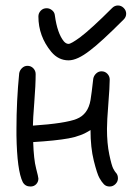

<svg xmlns="http://www.w3.org/2000/svg" viewBox="-20 -680 490 700"><path d="M120 -29Q120 -17 112 -8.5Q104 0 91 0Q72 0 63 -16Q42 -58 40 -187V-192V-210Q40 -312 50 -413Q52 -424 60.5 -432Q69 -440 80 -440Q93 -440 101.5 -431Q110 -422 110 -410Q110 -370 105 -306.5Q100 -243 100 -222Q218 -230 259.5 -246.5Q301 -263 310 -315Q314 -339 320 -393Q322 -404 330.5 -412Q339 -420 350 -420Q363 -420 371.5 -411Q380 -402 380 -390Q380 -364 375 -301.5Q370 -239 370 -210Q370 -157 378.5 -116.5Q387 -76 393 -65Q399 -54 402 -51Q410 -43 410 -30Q410 -18 401 -9Q392 0 380 0Q367 0 359 -8Q351 -16 342.5 -31Q334 -46 322 -94Q310 -142 310 -206Q277 -184 230 -175.5Q183 -167 101 -162Q103 -99 111.5 -66.5Q120 -34 120 -29ZM431 -609Q347 -525 308 -496Q262 -460 230 -460Q193 -460 167 -491Q120 -548 120 -620Q120 -632 128.5 -641Q137 -650 150 -650Q161 -650 170 -642.5Q179 -635 180 -624Q189 -558 213 -529Q221 -520 230 -520Q239 -520 272 -544Q313 -575 389 -651Q398 -660 410 -660Q422 -660 431 -651Q440 -642 440 -630Q440 -618 431 -609Z"/></svg>

Font: Pecita
Style: Book
Weight: 400
Width: 7
Version: Version 4.3